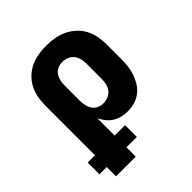

<svg xmlns="http://www.w3.org/2000/svg" viewBox="-203 -670 1006 1006"><g transform="rotate(-45 300.0 -166.5)"><path d="M77 205V136H23V49H77V-320Q77 -350 82.5 -379Q88 -408 101.5 -434.5Q115 -461 137 -482Q159 -503 185.5 -515.5Q212 -528 241.5 -533Q271 -538 301 -538Q331 -538 361 -533Q391 -528 418 -515.5Q445 -503 468 -482.5Q491 -462 505 -436Q519 -410 525 -380Q531 -350 531 -320V-210Q531 -184 528 -158Q525 -132 516.5 -107.5Q508 -83 494 -60.5Q480 -38 459 -22Q438 -6 412.5 1Q387 8 361 8Q340 8 318.5 3Q297 -2 278.5 -13.5Q260 -25 246 -42.5Q232 -60 223 -79V49H300V136H223V205ZM301 -112Q319 -112 336.5 -119Q354 -126 365.5 -140.5Q377 -155 381 -173.5Q385 -192 385 -210V-320Q385 -338 381 -356.5Q377 -375 365.5 -389.5Q354 -404 337 -411Q320 -418 301 -418Q283 -418 266.5 -410.5Q250 -403 240 -388Q230 -373 226.5 -355.5Q223 -338 223 -320V-210Q223 -192 226.5 -174.5Q230 -157 240 -142Q250 -127 266.5 -119.5Q283 -112 301 -112Z"/></g></svg>

Font: Iosevka Curly Heavy Extended
Style: Regular
Weight: 900
Width: 7
Monospace: yes
Designer: Belleve Invis
Foundry: Belleve Invis
Version: Version 11.1.0; ttfautohint (v1.8.3)